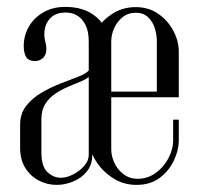

<svg xmlns="http://www.w3.org/2000/svg" viewBox="-20 -520 558 545"><path d="M47.4 -391.6Q48 -421.1 62.6 -445.6Q77.1 -470 103.5 -485.2Q129.9 -500.4 164.8 -500.4Q208.4 -500.4 237.1 -483.2Q265.8 -466.1 279.9 -437.9Q294.1 -409.6 294.1 -375.5V-105.6Q294.1 -105.6 284.6 -105.8Q275.1 -106 262.8 -106Q250.5 -106 241.2 -106.2Q231.9 -106.4 231.9 -106.4V-401.8Q231.9 -430.9 222.8 -449.1Q213.6 -467.4 198.8 -476.1Q183.9 -484.8 164.9 -484.4Q142.5 -484.4 128.2 -473.2Q113.9 -462 108.6 -443.8Q103.4 -425.5 107.9 -404.4Q113.5 -384.9 110.8 -372.1Q108.1 -359.4 99.5 -353.1Q90.9 -346.8 79.5 -346.8Q59.2 -346.8 53 -360.4Q46.8 -374.1 47.4 -391.6ZM231.9 -319.9 246.4 -315V-93.1L241.9 -80Q241.9 -51.9 226.2 -32.9Q210.5 -13.9 187.2 -4.6Q163.9 4.8 141.1 4.8Q114 4.8 90.4 -7.4Q66.8 -19.6 51.9 -43.1Q37.1 -66.6 37.1 -100.8V-164.9Q36.8 -196.9 54.1 -219.1Q71.4 -241.4 97.7 -256.8Q124 -272.2 152 -283Q180 -293.8 202.1 -302.3Q224.2 -310.9 231.9 -319.9ZM231.9 -301.5Q223.5 -294.5 207.9 -288.1Q192.2 -281.6 173.1 -273.6Q154 -265.5 136.9 -254Q119.8 -242.5 108.6 -225.1Q97.5 -207.6 97.5 -182V-88.1Q97.5 -47.1 114.9 -31.2Q132.2 -15.4 152.6 -15.4Q169.2 -15.4 187.5 -24.8Q205.8 -34.2 218.8 -48.9Q231.9 -63.6 231.9 -80.5ZM233.5 -374.8Q233.5 -402.1 250.5 -431Q267.5 -459.9 297.3 -479.8Q327.1 -499.8 365 -499.8Q402.4 -499.8 429.6 -480.6Q456.9 -461.4 472.2 -432.3Q487.5 -403.2 487.5 -373.6V-244H425.2V-403.4Q425.2 -421.1 419.5 -439.7Q413.8 -458.2 400.5 -471Q387.2 -483.8 365.4 -483.8Q343.5 -483.8 327.8 -471Q312.1 -458.2 303.9 -439.7Q295.8 -421.1 295.8 -403.4V-95.6Q295.8 -77 304.8 -57.6Q313.8 -38.2 330.8 -25.4Q347.8 -12.5 370.4 -12.5Q398.9 -12.5 421.6 -28.8Q444.4 -45 457.9 -70.4Q471.5 -95.8 471.5 -123.1V-180.4H487.5V-120.6Q487.5 -94.2 473.7 -64.7Q459.9 -35.1 433.4 -15.2Q406.9 4.8 367.6 4.8Q329.1 4.8 298.8 -15.6Q268.4 -36 250.9 -65.1Q233.5 -94.2 233.5 -122ZM265.4 -244V-260H475V-244Z"/></svg>

Font: Emberly Black
Style: Regular
Weight: 900
Designer: Rajesh Rajput
Foundry: Rajesh Rajput
Version: Version 1.000